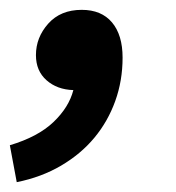

<svg xmlns="http://www.w3.org/2000/svg" viewBox="-47 -183 358 390"><path d="M-27 112Q30 95 61.5 65Q93 35 102 0Q69 -1 47.5 -20Q26 -39 26 -71Q26 -107 51 -135Q76 -163 119 -163Q159 -163 180.5 -137.5Q202 -112 202 -66Q202 -19 187 22.5Q172 64 144.5 97Q117 130 77 153.5Q37 177 -13 187Z"/></svg>

Font: mr_Source Sans Pro
Style: Bold Italic
Weight: 700
Italic angle: -11°
Designer: Paul D. Hunt
Foundry: Adobe Systems Incorporated
Version: Version 1.036;July 10, 2024;FontCreator 11.5.0.2430 64-bit